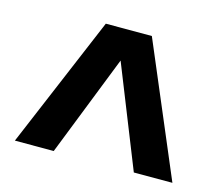

<svg xmlns="http://www.w3.org/2000/svg" viewBox="-78 -797 807 697"><g transform="rotate(15 326.0 -449.0)"><path d="M239 -697H412L622 -201.5H477L325.5 -581.5L176 -201.5H30Z"/></g></svg>

Font: HK Grotesk ExtraBold
Style: Regular
Weight: 800
Designer: Alfredo Marco Pradil
Foundry: Hanken Design Co.
Version: Version 3.001